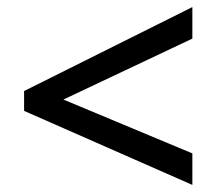

<svg xmlns="http://www.w3.org/2000/svg" viewBox="-20 -633 612 542"><path d="M523 -111 48 -320V-376L523 -613V-524L159 -352L523 -200Z"/></svg>

Font: Noto Sans Sinhala UI Medium
Style: Regular
Weight: 500
Designer: Jelle Bosma - Monotype Design Team
Foundry: Monotype Imaging Inc.
Version: Version 2.006; ttfautohint (v1.8.4.7-5d5b)